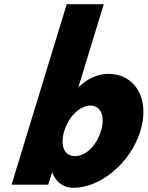

<svg xmlns="http://www.w3.org/2000/svg" viewBox="-20 -880 703 915"><path d="M649.2 -256C695 -406 627.3 -528 495.5 -528C445.2 -528 396.6 -505 353.4 -464L474.5 -860H298L35.1 0H210.1L227.8 -58H229.3C244.2 -16 278.4 15 329.5 15C461.3 15 603.3 -106 649.2 -256ZM461.2 -256C439.8 -186 389.5 -136 337 -136C286.7 -136 265 -186 286.4 -256C308.1 -327 362.6 -377 410.7 -377C459.5 -377 482.9 -327 461.2 -256Z"/></svg>

Font: Hussar
Style: BdSuprConOblThree
Weight: 700
Foundry: Cannot Into Space Fonts
Version: Version 2.00